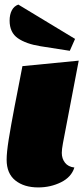

<svg xmlns="http://www.w3.org/2000/svg" viewBox="-20 -799 366 839"><path d="M250 -131Q250 -106 264 -88Q278 -70 305 -67Q292 -25 246.5 -2.5Q201 20 147 20Q85 20 47 -10.5Q9 -41 9 -101Q9 -133 18 -189.5Q27 -246 44 -335Q53 -382 54 -386L78 -510L324 -534L255 -173Q250 -146 250 -131ZM22 -709Q22 -735 31.5 -753.5Q41 -772 60 -779L308 -629L285 -577L157 -597Q94 -607 58 -632Q22 -657 22 -709Z"/></svg>

Font: Sansita Black Italic
Style: Regular
Weight: 900
Italic angle: -11°
Designer: Pablo Cosgaya
Foundry: Omnibus-Type
Version: Version 1.006